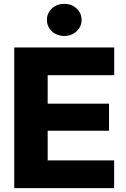

<svg xmlns="http://www.w3.org/2000/svg" viewBox="-20 -973 653 993"><path d="M53.7 0V-727.5H570.8V-584H226.6V-437H543.9V-296.9H226.6V-143.6H570.3V0ZM312.5 -787.1Q274.4 -787.1 248.5 -811Q222.7 -835 222.7 -870.1Q222.7 -905.3 248.5 -929.2Q274.4 -953.1 312 -953.1Q350.1 -953.1 376 -929.2Q401.9 -905.3 401.9 -870.1Q401.9 -835 376 -811Q350.1 -787.1 312.5 -787.1Z"/></svg>

Font: Inter 20pt ExtraBold
Style: Regular
Weight: 800
Version: Version 4.001;git-66647c0bb